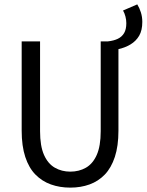

<svg xmlns="http://www.w3.org/2000/svg" viewBox="-20 -845 670 877"><path d="M519 -620 473 -656Q500 -659 518.5 -668Q537 -677 547 -694Q557 -711 557 -739Q557 -754 553 -769.5Q549 -785 542 -797L607 -825Q617 -809 623.5 -788.5Q630 -768 630 -745Q630 -706 615.5 -681.5Q601 -657 576 -642Q551 -627 519 -620ZM301 12Q253 12 212.5 -2.5Q172 -17 142 -47.5Q112 -78 95.5 -128Q79 -178 79 -248V-656H163V-246Q163 -178 181 -137.5Q199 -97 230.5 -79Q262 -61 301 -61Q341 -61 372.5 -79Q404 -97 422 -137.5Q440 -178 440 -246V-656H521V-248Q521 -178 504.5 -128Q488 -78 458.5 -47.5Q429 -17 389 -2.5Q349 12 301 12Z"/></svg>

Font: Source Code Pro
Style: Regular
Weight: 400
Monospace: yes
Designer: Paul D. Hunt, Teo Tuominen
Foundry: Adobe Systems Incorporated
Version: Version 1.018;hotconv 1.0.116;makeotfexe 2.5.65601